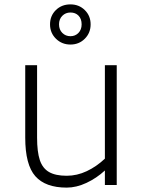

<svg xmlns="http://www.w3.org/2000/svg" viewBox="-20 -843 652 875"><path d="M95 0ZM512 -546V0H458V-66Q420 -31 374 -9.5Q328 12 284 12Q187 12 141 -40Q95 -92 95 -216V-546H149V-216Q149 -151 161.5 -113.5Q174 -76 203.5 -59Q233 -42 284 -42Q331 -42 375.5 -63Q420 -84 458 -120V-546ZM208 -732Q208 -771 234.5 -797Q261 -823 301 -823Q340 -823 366.5 -797Q393 -771 393 -732Q393 -693 366.5 -666.5Q340 -640 301 -640Q262 -640 235 -666.5Q208 -693 208 -732ZM352 -732Q352 -757 338 -771.5Q324 -786 301 -786Q279 -786 264 -771Q249 -756 249 -732Q249 -708 264 -693Q279 -678 301 -678Q323 -678 337.5 -693Q352 -708 352 -732Z"/></svg>

Font: Biryani UltraLight
Style: Regular
Weight: 250
Designer: Dan Reynolds and Mathieu Réguer
Foundry: Dan Reynolds and Mathieu Réguer
Version: Version 1.003; ttfautohint (v1.1) -l 5 -r 5 -G 72 -x 0 -D la